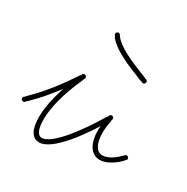

<svg xmlns="http://www.w3.org/2000/svg" viewBox="-135 -622 717 735"><g transform="rotate(30 223.5 -254.0)"><path d="M131 4C188 4 271 -110 324 -201C328 -207 326 -212 321 -215C316 -218 311 -217 307 -211C254 -122 176 -16 131 -16C114 -16 102 -36 102 -81C102 -131 118 -200 157 -286C160 -292 158 -296 152 -299C146 -302 141 -300 138 -294C99 -206 82 -133 82 -81C82 -28 98 4 131 4ZM0 -101C6 -101 10 -106 10 -111C10 -116 6 -121 0 -121C-6 -121 -10 -116 -10 -111C-10 -106 -6 -101 0 -101ZM0 -111C5 -106 10 -106 14 -111L28 -125C68 -165 114 -223 155 -285C158 -291 158 -296 152 -299C146 -302 142 -302 138 -296C98 -235 54 -179 14 -139L0 -125C-5 -120 -5 -116 0 -111ZM152 -289C158 -289 162 -294 162 -299C162 -304 158 -309 152 -309C146 -309 142 -304 142 -299C142 -294 146 -289 152 -289ZM152 -289C158 -289 162 -294 162 -299C162 -304 158 -309 152 -309C146 -309 142 -304 142 -299C142 -294 146 -289 152 -289ZM365 -54C389 -54 420 -70 445 -95L447 -97C452 -102 452 -106 447 -111C442 -116 438 -116 436 -114L431 -109C408 -86 383 -74 365 -74C340 -74 323 -102 323 -148C323 -162 324 -180 329 -203C330 -209 328 -214 321 -215C315 -216 310 -214 309 -207C305 -183 303 -162 303 -148C303 -94 325 -54 365 -54ZM321 -205C326 -205 331 -210 331 -215C331 -220 326 -225 321 -225C316 -225 311 -220 311 -215C311 -210 316 -205 321 -205ZM321 -205C326 -205 331 -210 331 -215C331 -220 326 -225 321 -225C316 -225 311 -220 311 -215C311 -210 316 -205 321 -205ZM447 -101C452 -101 457 -106 457 -111C457 -116 452 -121 447 -121C442 -121 437 -116 437 -111C437 -106 442 -101 447 -101ZM185 -492C190 -492 195 -496 195 -502C195 -508 190 -512 185 -512C180 -512 175 -508 175 -502C175 -496 180 -492 185 -492ZM349 -395C355 -393 360 -395 362 -401C364 -407 362 -412 356 -414C276 -445 220 -470 196 -503C194 -506 191 -506 186 -502H185C180 -499 178 -494 182 -488C211 -452 270 -426 349 -395ZM362 -391C368 -391 372 -396 372 -401C372 -406 368 -411 362 -411C356 -411 352 -406 352 -401C352 -396 356 -391 362 -391Z"/></g></svg>

Font: Mistral SingleLine Outline
Style: Regular
Weight: 300
Designer: François Chastanet, Élisa Garzelli, Anais Alves, Morgane Autin
Foundry: institut supérieur des arts et du design Toulouse / isdaT
Version: Version 1.000;Glyphs 3.3 (3337)